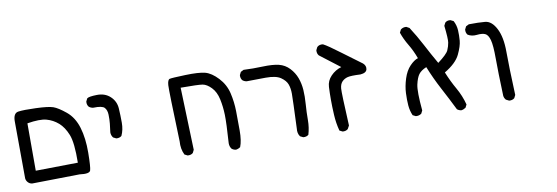

<svg xmlns="http://www.w3.org/2000/svg" viewBox="-48 -790 3596 1239"><g transform="rotate(-10 1750.0 -170.0)"><path d="M85.9 109.4Q70.3 107.4 59.6 96.2Q48.8 85 46.9 69.3L44.9 -301.8Q43.9 -358.4 78.6 -363.3Q113.3 -368.2 193.8 -365.2Q274.4 -362.3 305.7 -351.6Q336.9 -340.8 385.7 -300.8Q434.6 -260.7 456.1 -189.5Q477.5 -118.2 476.6 -24.4Q475.6 69.3 468.8 91.3Q461.9 113.3 397.5 104.5ZM399.4 28.3Q401.4 -102.5 379.9 -156.2Q358.4 -210 324.7 -239.3Q291 -268.6 248.5 -280.3Q206.1 -292 123 -278.3V32.2Z M670.9 -83 651.4 -92.8Q639.6 -108.4 639.6 -127.9Q643.6 -155.3 646.5 -183.6Q649.4 -211.9 648.4 -242.2Q647.5 -272.5 632.3 -289.1Q617.2 -305.7 558.6 -303.7Q543 -305.7 531.2 -315.4Q519.5 -329.1 521.5 -350.6L531.2 -370.1Q543 -379.9 596.2 -380.9Q649.4 -381.8 683.6 -349.6Q717.8 -317.4 720.7 -270.5Q723.6 -223.6 723.6 -176.8Q723.6 -129.9 706.1 -92.8Q692.4 -81.1 670.9 -83Z M1418.9 123Q1403.3 121.1 1391.6 111.3Q1379.9 95.7 1379.9 74.2Q1388.7 -57.6 1387.2 -111.3Q1385.7 -165 1375 -214.8Q1364.3 -264.6 1335.9 -293.9Q1307.6 -323.2 1280.3 -328.1Q1252.9 -333 1136.7 -333L1150.4 76.2L1140.6 95.7Q1127 107.4 1105.5 105.5L1085.9 95.7Q1066.4 56.6 1070.3 6.8Q1058.6 -327.1 1061 -362.8Q1063.5 -398.4 1077.6 -401.9Q1091.8 -405.3 1180.2 -408.2Q1268.6 -411.1 1309.6 -400.4Q1350.6 -389.6 1392.6 -344.7Q1434.6 -299.8 1448.2 -241.2Q1461.9 -182.6 1462.9 -122.1Q1463.9 -61.5 1463.9 5.4Q1463.9 72.3 1448.2 111.3Q1434.6 121.1 1418.9 123Z M1860.4 119.1 1840.8 109.4Q1825.2 87.9 1829.1 56.6Q1836.9 -133.8 1836.9 -169.9Q1836.9 -206.1 1827.1 -232.4Q1817.4 -258.8 1786.1 -280.3Q1754.9 -301.8 1688 -301.3Q1621.1 -300.8 1564.5 -299.8Q1548.8 -301.8 1537.1 -311.5Q1525.4 -325.2 1527.3 -346.7L1537.1 -366.2L1556.6 -376Q1618.2 -373 1682.6 -375.5Q1747.1 -377.9 1787.1 -368.2Q1827.1 -358.4 1855.5 -328.1Q1883.8 -297.9 1897.5 -260.7Q1911.1 -223.6 1914.1 -181.6Q1917 -139.6 1913.1 -87.9Q1909.2 -36.1 1909.2 14.2Q1909.2 64.5 1895.5 109.4Q1881.8 121.1 1860.4 119.1Z M2117.2 127 2097.7 117.2Q2084 66.4 2081.1 11.2Q2078.1 -43.9 2078.1 -87.9Q2078.1 -131.8 2080.1 -171.9Q2082 -211.9 2111.3 -242.2Q2140.6 -272.5 2180.7 -284.2L2050.8 -383.8Q2039.1 -397.5 2041 -418.9L2050.8 -438.5Q2066.4 -453.1 2089.8 -449.2Q2119.1 -434.6 2200.7 -373Q2282.2 -311.5 2323.2 -282.2Q2342.8 -264.6 2337.9 -241.7Q2333 -218.8 2293.9 -215.8Q2233.4 -218.8 2210.9 -213.4Q2188.5 -208 2173.3 -192.4Q2158.2 -176.8 2155.8 -147.9Q2153.3 -119.1 2164.1 95.7L2152.3 117.2Q2138.7 128.9 2117.2 127Z M2895.5 125Q2879.9 123 2868.2 113.3Q2831.1 38.1 2791.5 -36.1Q2752 -110.4 2720.7 -188.5Q2685.5 -173.8 2669.9 -152.8Q2654.3 -131.8 2644.5 -87.9Q2634.8 -43.9 2646.5 82L2636.7 101.6Q2621.1 113.3 2599.6 111.3L2580.1 101.6Q2566.4 70.3 2563.5 34.7Q2560.5 -1 2562.5 -45.9Q2564.5 -90.8 2580.1 -139.6Q2595.7 -188.5 2624 -217.8Q2652.3 -247.1 2677.7 -254.9Q2658.2 -307.6 2632.8 -349.6Q2607.4 -391.6 2591.8 -436.5L2601.6 -456.1Q2617.2 -468.8 2638.7 -466.8L2658.2 -456.1Q2697.3 -395.5 2731 -331.1Q2764.6 -266.6 2801.8 -202.1Q2862.3 -247.1 2873 -271.5Q2883.8 -295.9 2887.7 -320.3Q2891.6 -344.7 2881.8 -430.7L2891.6 -450.2Q2905.3 -462.9 2926.8 -460L2946.3 -450.2Q2961.9 -420.9 2963.9 -387.7Q2965.8 -354.5 2962.9 -319.3Q2960 -284.2 2935.1 -231.9Q2910.2 -179.7 2833 -133.8Q2858.4 -71.3 2888.7 -18.6Q2918.9 34.2 2934.6 93.8L2924.8 113.3Q2911.1 123 2895.5 125Z M3210 117.2 3190.4 107.4Q3179.7 95.7 3177.7 80.1Q3171.9 -81.1 3171.9 -166Q3171.9 -251 3162.1 -287.1Q3152.3 -323.2 3132.8 -332Q3113.3 -340.8 3079.1 -336.9Q3044.9 -333 3019.5 -348.6Q3007.8 -362.3 3009.8 -383.8L3019.5 -403.3L3039.1 -413.1Q3102.5 -414.1 3145.5 -410.2Q3188.5 -406.2 3217.8 -349.1Q3247.1 -292 3247.1 -196.3Q3247.1 -100.6 3254.9 87.9L3245.1 107.4Q3231.4 119.1 3210 117.2Z"/></g></svg>

Font: JasonHandwriting1
Style: Regular
Weight: 400
Version: Version 1.48.20